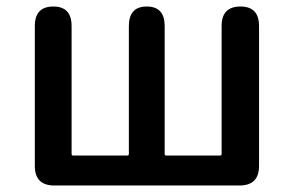

<svg xmlns="http://www.w3.org/2000/svg" viewBox="-20 -570 902 590"><path d="M147 0Q87 0 87 -60V-490Q87 -550 144 -550Q200 -550 200 -490V-97Q200 -92 205 -92H371Q376 -92 376 -97V-490Q376 -550 431 -550Q486 -550 486 -490V-97Q486 -92 491 -92H656Q661 -92 661 -97V-490Q661 -550 719 -550Q776 -550 776 -490V-60Q776 0 716 0Z"/></svg>

Font: Resource Han Rounded CN Medium
Style: Regular
Weight: 500
Designer: Cyano Hao (round all glyphs); Ryoko NISHIZUKA 西塚涼子 (kana, bopomofo & ideographs); Paul D. Hunt (Latin, Greek & Cyrillic)
Foundry: Cyano Hao
Version: 0.990